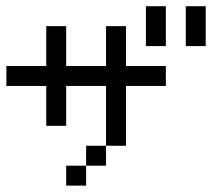

<svg xmlns="http://www.w3.org/2000/svg" viewBox="-20 -582 665 602"><path d="M125 -312.5V-375H187.5V-312.5ZM187.5 -312.5V-375H250V-312.5ZM250 -312.5V-375H312.5V-312.5ZM312.5 -312.5V-375H375V-312.5ZM375 -312.5V-375H437.5V-312.5ZM187.5 0V-62.5H250V0ZM0 -312.5V-375H62.5V-312.5ZM62.5 -312.5V-375H125V-312.5ZM437.5 -312.5V-375H500V-312.5ZM312.5 -375V-437.5H375V-375ZM312.5 -250V-312.5H375V-250ZM312.5 -187.5V-250H375V-187.5ZM312.5 -125V-187.5H375V-125ZM250 -62.5V-125H312.5V-62.5ZM125 -375V-437.5H187.5V-375ZM125 -250V-312.5H187.5V-250ZM125 -187.5V-250H187.5V-187.5ZM125 -437.5V-500H187.5V-437.5ZM312.5 -437.5V-500H375V-437.5ZM437.5 -500V-562.5H500V-500ZM437.5 -437.5V-500H500V-437.5ZM562.5 -500V-562.5H625V-500ZM562.5 -437.5V-500H625V-437.5Z"/></svg>

Font: AprilSans
Style: Regular
Weight: 400
Designer: typesprite
Version: Version 1.001;PS 001.001;hotconv 1.0.88;makeotf.lib2.5.64775